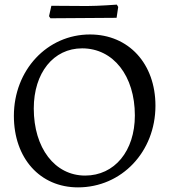

<svg xmlns="http://www.w3.org/2000/svg" viewBox="-20 -798 732 830"><path d="M198 -719C198 -719 283 -720 342 -720L484 -721L491 -768L485 -778C485 -778 406 -772 356 -772C297 -772 202 -773 202 -773L192 -728ZM317 12C506 12 652 -142 652 -341C652 -523 536 -649 369 -649C184 -649 40 -495 40 -297C40 -114 153 12 317 12ZM348 -39C217 -39 126 -158 126 -329C126 -483 211 -589 335 -589C470 -589 563 -470 563 -299C563 -145 475 -39 348 -39Z"/></svg>

Font: Alegreya SC
Style: Regular
Weight: 400
Designer: Juan Pablo del Peral
Foundry: Huerta Tipografica
Version: Version 2.007;PS 002.007;hotconv 1.0.88;makeotf.lib2.5.64775